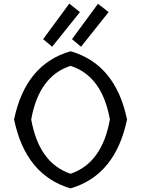

<svg xmlns="http://www.w3.org/2000/svg" viewBox="-20 -1031 782 1064"><path d="M219 -814 364 -1011 423 -964 269 -772ZM379 -814 523 -1010 582 -964 429 -772ZM371 13Q122 -60 58 -369Q122 -676 371 -747Q620 -676 684 -369Q620 -60 371 13ZM371 -68Q546 -127 589 -369Q546 -610 371 -666Q196 -610 153 -369Q196 -127 371 -68Z"/></svg>

Font: Swei Fan Sans CJK TC
Style: Regular
Weight: 400
Version: Version 2.130